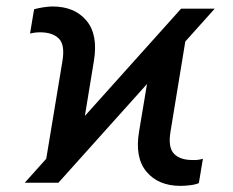

<svg xmlns="http://www.w3.org/2000/svg" viewBox="-20 -573 730 602"><path d="M57.6 0 125 -75.2 175.8 -381.8Q184.1 -432.1 164.6 -451.9Q145 -471.7 105.5 -471.7Q89.8 -471.7 74.2 -467.8L86.9 -543.9Q98.6 -547.4 115.2 -550Q131.8 -552.7 144.5 -552.7Q213.9 -552.7 251 -508.5Q288.1 -464.4 274.4 -381.8L246.1 -209.5L547.9 -545.9H653.3L561 -442.9L514.6 -160.2Q506.3 -110.4 525.9 -90.6Q545.4 -70.8 585 -71.3Q599.6 -70.3 616.2 -75.2L603.5 1Q592.8 5.9 575.7 7.8Q558.6 9.8 545.9 9.8Q476.6 9.8 439.5 -34.4Q402.3 -78.6 416 -160.2L440.9 -309.6L163.1 0Z"/></svg>

Font: Inter Display
Style: Italic
Weight: 400
Italic angle: -9.39999°
Designer: Rasmus Andersson
Foundry: rsms
Version: Version 4.000;git-a52131595